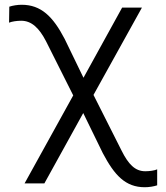

<svg xmlns="http://www.w3.org/2000/svg" viewBox="-20 -552 698 805"><path d="M490 80 372 -154 575 -520H492L330 -226L251 -389C202 -483 152 -532 71 -532C54 -532 34 -529 19 -524L18 -457C30 -462 51 -465 69 -465C112 -465 144 -435 173 -379L287 -152L83 217H166L329 -78L411 90C460 183 506 233 587 233C604 233 624 230 639 225V158C628 163 607 166 589 166C546 166 518 136 490 80Z"/></svg>

Font: Non Bureau Light
Style: Regular
Weight: 300
Designer: Jona Saucedo
Foundry: Non Foundry
Version: Version 1.000;FEAKit 1.0